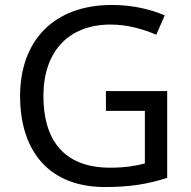

<svg xmlns="http://www.w3.org/2000/svg" viewBox="-20 -744 768 774"><path d="M407 -377V-297H564V-85C528 -76 487 -68 424 -68C232 -68 155 -186 155 -357C155 -535 255 -645 426 -645C494 -645 559 -626 610 -604L644 -682C583 -708 511 -724 431 -724C197 -724 61 -580 61 -357C61 -131 181 10 403 10C503 10 577 -2 654 -27V-377Z"/></svg>

Font: Noto Sans Lycian
Style: Regular
Weight: 400
Designer: Monotype Design Team
Foundry: Monotype Imaging Inc.
Version: Version 2.002